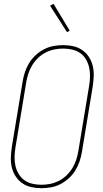

<svg xmlns="http://www.w3.org/2000/svg" viewBox="-20 -980 540 1008"><path d="M197 8Q169 8 143 2Q117 -4 96.5 -18.5Q76 -33 62 -54.5Q48 -76 42 -101.5Q36 -127 37 -154Q38 -181 42 -208L99 -553Q103 -578 111.5 -603Q120 -628 134 -650.5Q148 -673 168.5 -691.5Q189 -710 212.5 -722Q236 -734 261.5 -738.5Q287 -743 312 -743Q340 -743 366 -737Q392 -731 412.5 -716.5Q433 -702 447 -680.5Q461 -659 467 -633.5Q473 -608 472 -581Q471 -554 467 -527L410 -182Q406 -157 397.5 -132Q389 -107 375 -84.5Q361 -62 340.5 -43.5Q320 -25 296.5 -13Q273 -1 247.5 3.5Q222 8 197 8ZM197 -10Q220 -10 243 -14.5Q266 -19 288 -30Q310 -41 328 -58Q346 -75 359 -96Q372 -117 379.5 -139.5Q387 -162 391 -185L448 -530Q452 -554 452.5 -578.5Q453 -603 448 -625.5Q443 -648 431.5 -668Q420 -688 401.5 -701Q383 -714 359.5 -719.5Q336 -725 312 -725Q289 -725 266 -720.5Q243 -716 221 -705Q199 -694 181 -677Q163 -660 150 -639Q137 -618 129.5 -595.5Q122 -573 118 -550L61 -205Q57 -181 56.5 -156.5Q56 -132 61 -109.5Q66 -87 78 -67Q90 -47 108 -34Q126 -21 149.5 -15.5Q173 -10 197 -10ZM332 -811 243 -950 261 -960 346 -819Z"/></svg>

Font: Iosevka SS04 Thin Oblique
Style: Regular
Weight: 100
Italic angle: -9°
Monospace: yes
Designer: Belleve Invis
Foundry: Belleve Invis
Version: Version 19.0.0; ttfautohint (v1.8.4)